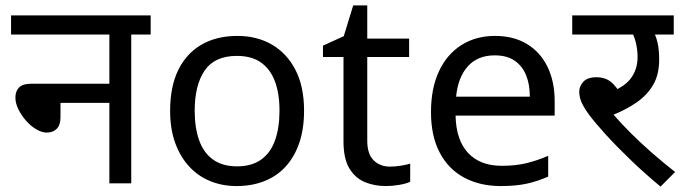

<svg xmlns="http://www.w3.org/2000/svg" viewBox="-20 -679 2534 711"><path d="M21 -622H538V-551H466V0H385V-298H204V-244Q204 -216 190 -202Q176 -188 153 -188Q135 -188 114.5 -200Q94 -212 76.5 -232Q59 -252 48 -274.5Q37 -297 37 -318Q37 -341 50.5 -355Q64 -369 98 -369H385V-551H21Z M1106 -269Q1106 -202 1088.5 -150.5Q1071 -99 1038.5 -63Q1006 -27 959.5 -8.5Q913 10 856 10Q803 10 758 -8.5Q713 -27 680 -63Q647 -99 628.5 -150.5Q610 -202 610 -269Q610 -358 640 -419.5Q670 -481 726 -513.5Q782 -546 859 -546Q932 -546 987.5 -513.5Q1043 -481 1074.5 -419.5Q1106 -358 1106 -269ZM701 -269Q701 -206 717.5 -159.5Q734 -113 769 -88Q804 -63 858 -63Q912 -63 947 -88Q982 -113 998.5 -159.5Q1015 -206 1015 -269Q1015 -333 998 -378Q981 -423 946.5 -447.5Q912 -472 857 -472Q775 -472 738 -418Q701 -364 701 -269Z M1424 -62Q1444 -62 1465 -65.5Q1486 -69 1499 -73V-6Q1485 1 1459 5.5Q1433 10 1409 10Q1367 10 1331.5 -4.5Q1296 -19 1274 -55Q1252 -91 1252 -156V-468H1176V-510L1253 -545L1288 -659H1340V-536H1495V-468H1340V-158Q1340 -109 1363.5 -85.5Q1387 -62 1424 -62Z M1813 -546Q1882 -546 1931.5 -516Q1981 -486 2007.5 -431.5Q2034 -377 2034 -304V-251H1667Q1669 -160 1713.5 -112.5Q1758 -65 1838 -65Q1889 -65 1928.5 -74.5Q1968 -84 2010 -102V-25Q1969 -7 1929 1.5Q1889 10 1834 10Q1758 10 1699.5 -21Q1641 -52 1608.5 -113.5Q1576 -175 1576 -264Q1576 -352 1605.5 -415Q1635 -478 1688.5 -512Q1742 -546 1813 -546ZM1812 -474Q1749 -474 1712.5 -433.5Q1676 -393 1669 -321H1942Q1942 -367 1928 -401Q1914 -435 1885.5 -454.5Q1857 -474 1812 -474Z M2369 -551 2397 -566Q2408 -550 2414.5 -523Q2421 -496 2421 -458Q2421 -402 2398 -363.5Q2375 -325 2335 -298Q2295 -271 2244 -251L2248 -259Q2278 -224 2315.5 -186.5Q2353 -149 2395 -112.5Q2437 -76 2480 -42L2426 12Q2367 -37 2315 -87Q2263 -137 2223 -181Q2183 -225 2160 -256Q2138 -287 2131.5 -305Q2125 -323 2125 -340Q2125 -359 2140 -376Q2155 -393 2189 -393Q2227 -393 2251 -368Q2275 -343 2294 -300L2232 -335Q2289 -354 2315 -387.5Q2341 -421 2341 -468Q2341 -497 2333.5 -525.5Q2326 -554 2315 -565L2360 -551H2099V-622H2475V-551Z"/></svg>

Font: hingl115
Style: Book
Weight: 400
Designer: Jelle Bosma - Monotype Design Team
Foundry: Monotype Imaging Inc.
Version: Version 2.003